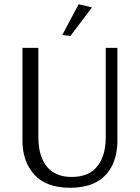

<svg xmlns="http://www.w3.org/2000/svg" viewBox="-20 -876 660 906"><path d="M312 -706 274 -711 351 -856 414 -841ZM310 10Q198 10 142 -52Q86 -114 86 -212V-650H161V-229Q161 -139 201 -90Q241 -41 318 -41Q399 -41 439 -91Q479 -141 479 -229V-650H534V-212Q534 -148 510.5 -97.5Q487 -47 437.5 -18.5Q388 10 310 10Z"/></svg>

Font: Arsenal SC
Style: Regular
Weight: 400
Designer: Andrij Shevchenko
Foundry: Stairsfor
Version: Version 2.001; ttfautohint (v1.8.4.7-5d5b)